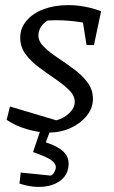

<svg xmlns="http://www.w3.org/2000/svg" viewBox="-20 -510 445 750"><path d="M6 -42 19 -94 200 -40Q230 -48 251 -68.5Q272 -89 272 -112Q272 -136 250.5 -157.5Q229 -179 197.5 -200.5Q166 -222 134 -245.5Q102 -269 80.5 -297.5Q59 -326 59 -363Q59 -400 83.5 -429Q108 -458 150.5 -474Q193 -490 246 -490Q278 -490 311 -484Q344 -478 375 -466L347 -334H318L304 -422Q251 -431 198 -431Q181 -431 167 -430Q150 -421 140 -405Q130 -389 130 -372Q130 -348 151.5 -327Q173 -306 204.5 -285Q236 -264 268 -240.5Q300 -217 321.5 -188.5Q343 -160 343 -124Q343 -88 319 -58Q295 -28 255.5 -10Q216 8 169 8Q129 8 83 -6Q37 -20 6 -42ZM142 -13H181L159 46Q207 62 227.5 82Q248 102 248 129Q248 167 222 190.5Q196 214 152 219Q108 224 56 207L61 164L179 176Q187 172 192.5 162Q198 152 198 143Q198 128 179.5 115Q161 102 109 84Z"/></svg>

Font: Piazzolla
Style: Italic
Weight: 400
Italic angle: -11.3°
Designer: Juan Pablo del Peral
Foundry: Huerta Tipografica
Version: Version 1.330